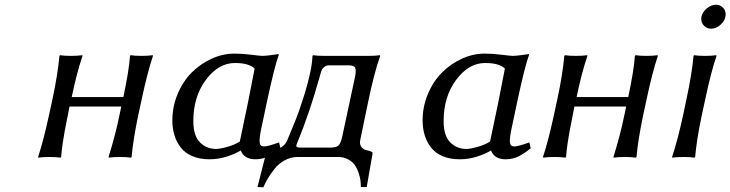

<svg xmlns="http://www.w3.org/2000/svg" viewBox="-20 -668 3108 817"><path d="M488.8 -180.2 496.1 -214.8H275.9L269 -180.2Q258.8 -127.9 255.1 -108.9Q251.5 -89.8 246.8 -58.3Q242.2 -26.9 240.2 0L236.8 2.9Q218.8 0 190.9 0Q161.1 0 143.1 2.9L142.1 0Q165 -69.3 189 -180.2L204.1 -250Q225.6 -351.1 232.9 -430.2L235.8 -433.1Q252.9 -430.2 282.2 -430.2Q310.5 -430.2 330.1 -433.1L331.1 -430.2Q306.2 -356.9 285.2 -254.9H504.9Q528.8 -367.2 533.2 -430.2L536.1 -433.1Q553.2 -430.2 582 -430.2Q610.4 -430.2 629.9 -433.1L630.9 -430.2Q606.9 -358.4 584 -250L568.8 -180.2Q546.4 -73.7 540 0L537.1 2.9Q518.6 0 491.2 0Q460.9 0 442.9 2.9L441.9 0Q471.2 -93.3 488.8 -180.2Z M977.5 -439.9Q1010.3 -439.9 1049.3 -435.1Q1088.4 -430.2 1096.7 -430.2Q1109.9 -430.2 1135.7 -433.8Q1161.6 -437.5 1165.5 -438L1166.5 -435.1Q1148.4 -387.2 1115.7 -233.9L1090.3 -113.8Q1084.5 -85.4 1084.5 -68.8Q1084.5 -56.2 1088.9 -50.5Q1093.3 -44.9 1104.5 -44.9Q1119.6 -44.9 1167.5 -62L1173.3 -37.1Q1146 -14.6 1121.1 -2.4Q1096.2 9.8 1067.4 9.8Q1018.6 9.8 1004.4 -27.8Q980 -12.7 944.3 -1.5Q908.7 9.8 871.6 9.8Q829.6 9.8 798.1 -3.7Q766.6 -17.1 748.5 -41Q730.5 -64.9 721.9 -93.5Q713.4 -122.1 713.4 -155.8Q713.4 -214.8 736.1 -268.6Q758.8 -322.3 795.9 -359.4Q833 -396.5 880.6 -418.2Q928.2 -439.9 977.5 -439.9ZM979.5 -399.9Q909.7 -399.9 856.2 -328.4Q802.7 -256.8 802.7 -152.8Q802.7 -90.3 830.8 -62.3Q858.9 -34.2 899.4 -34.2Q916 -34.2 947.8 -43.2Q979.5 -52.2 1000.5 -65.9L1035.6 -233.9L1063.5 -376Q1039.6 -399.9 979.5 -399.9Z M1241.7 -51.8Q1240.7 -49.8 1240.7 -47.9Q1240.7 -40 1257.3 -40H1386.7Q1412.6 -40 1421.6 -50.3Q1430.7 -60.5 1436.5 -87.9L1490.7 -340.8Q1493.7 -355.5 1493.7 -367.2Q1493.7 -379.4 1486.6 -384.8Q1479.5 -390.1 1460.4 -390.1H1379.4Q1369.1 -390.1 1361.1 -384Q1353 -377.9 1350.3 -372.6Q1347.7 -367.2 1346.7 -363.8Q1318.8 -263.7 1293.2 -189.5Q1267.6 -115.2 1254.9 -85.4Q1242.2 -55.7 1241.7 -51.8ZM1301.3 -365.2Q1308.1 -397.9 1309.6 -430.2L1312.5 -433.1Q1329.6 -430.2 1359.4 -430.2H1547.4Q1576.7 -430.2 1596.7 -433.1L1597.7 -430.2Q1571.8 -357.4 1545.4 -229L1513.7 -76.2Q1511.7 -66.4 1511.7 -64Q1511.7 -48.8 1520 -40Q1528.3 -31.2 1538.6 -29.1Q1548.8 -26.9 1557.1 -23.9Q1565.4 -21 1565.4 -16.1Q1565.4 -15.1 1564.9 -12.9Q1564.5 -10.7 1564.5 -9.8L1540.5 127.9H1515.6Q1515.6 113.8 1513.7 99.1Q1511.7 84.5 1505.4 65.9Q1499 47.4 1489 33.4Q1479 19.5 1460.7 9.8Q1442.4 0 1418.5 0H1246.6Q1217.3 0 1191.4 14.2Q1165.5 28.3 1147.5 51.5Q1129.4 74.7 1119.1 92.3Q1108.9 109.9 1100.6 128.9L1075.7 127.9L1109.4 -4.9Q1111.8 -15.6 1124 -21.7Q1136.2 -27.8 1150.1 -30.5Q1164.1 -33.2 1179.2 -43Q1194.3 -52.7 1201.7 -69.8Q1225.1 -125 1239 -160.2Q1252.9 -195.3 1271.2 -252.7Q1289.6 -310.1 1301.3 -365.2Z M2042.5 -439.9Q2075.2 -439.9 2114.3 -435.1Q2153.3 -430.2 2161.6 -430.2Q2174.8 -430.2 2200.7 -433.8Q2226.6 -437.5 2230.5 -438L2231.4 -435.1Q2213.4 -387.2 2180.7 -233.9L2155.3 -113.8Q2149.4 -85.4 2149.4 -68.8Q2149.4 -56.2 2153.8 -50.5Q2158.2 -44.9 2169.4 -44.9Q2184.6 -44.9 2232.4 -62L2238.3 -37.1Q2210.9 -14.6 2186 -2.4Q2161.1 9.8 2132.3 9.8Q2083.5 9.8 2069.3 -27.8Q2044.9 -12.7 2009.3 -1.5Q1973.6 9.8 1936.5 9.8Q1894.5 9.8 1863 -3.7Q1831.5 -17.1 1813.5 -41Q1795.4 -64.9 1786.9 -93.5Q1778.3 -122.1 1778.3 -155.8Q1778.3 -214.8 1801 -268.6Q1823.7 -322.3 1860.8 -359.4Q1897.9 -396.5 1945.6 -418.2Q1993.2 -439.9 2042.5 -439.9ZM2044.4 -399.9Q1974.6 -399.9 1921.1 -328.4Q1867.7 -256.8 1867.7 -152.8Q1867.7 -90.3 1895.8 -62.3Q1923.8 -34.2 1964.4 -34.2Q1981 -34.2 2012.7 -43.2Q2044.4 -52.2 2065.4 -65.9L2100.6 -233.9L2128.4 -376Q2104.5 -399.9 2044.4 -399.9Z M2637.2 -180.2 2644.5 -214.8H2424.3L2417.5 -180.2Q2407.2 -127.9 2403.6 -108.9Q2399.9 -89.8 2395.3 -58.3Q2390.6 -26.9 2388.7 0L2385.3 2.9Q2367.2 0 2339.4 0Q2309.6 0 2291.5 2.9L2290.5 0Q2313.5 -69.3 2337.4 -180.2L2352.5 -250Q2374 -351.1 2381.3 -430.2L2384.3 -433.1Q2401.4 -430.2 2430.7 -430.2Q2459 -430.2 2478.5 -433.1L2479.5 -430.2Q2454.6 -356.9 2433.6 -254.9H2653.3Q2677.2 -367.2 2681.6 -430.2L2684.6 -433.1Q2701.7 -430.2 2730.5 -430.2Q2758.8 -430.2 2778.3 -433.1L2779.3 -430.2Q2755.4 -358.4 2732.4 -250L2717.3 -180.2Q2694.8 -73.7 2688.5 0L2685.5 2.9Q2667 0 2639.6 0Q2609.4 0 2591.3 2.9L2590.3 0Q2619.6 -93.3 2637.2 -180.2Z M2964.8 -597.2Q2969.2 -617.2 2988 -632.6Q3006.8 -647.9 3026.9 -647.9Q3043.9 -647.9 3055.9 -636Q3067.9 -624 3067.9 -606.9Q3067.9 -584 3048.3 -564.9Q3028.8 -545.9 3005.9 -545.9Q2988.3 -545.9 2976.1 -558.1Q2963.9 -570.3 2963.9 -587.9Q2963.9 -594.2 2964.8 -597.2ZM2887.2 -180.2 2901.9 -250Q2924.3 -355 2931.2 -430.2L2934.1 -433.1Q2951.2 -430.2 2980 -430.2Q3008.3 -430.2 3027.8 -433.1L3028.8 -430.2Q3004.9 -358.4 2981.9 -250L2966.8 -180.2Q2944.3 -73.7 2938 0L2935.1 2.9Q2917 0 2889.2 0Q2858.9 0 2840.8 2.9L2839.8 0Q2864.3 -73.7 2887.2 -180.2Z"/></svg>

Font: Linear Smooth
Style: Italic
Weight: 400
Designer: Philipp H. Poll, Flanker
Foundry: Philipp H. Poll, reworked by Flanker
Version: Version 1.061 | FøM Fix